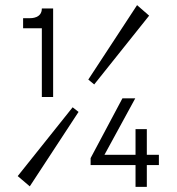

<svg xmlns="http://www.w3.org/2000/svg" viewBox="-20 -715 689 748"><path d="M263 -297 49 -29 96 11 286 -279ZM70 -605H143V-337H187V-682H143C143 -644 103 -644 94 -644H70ZM324 -405 347 -386 561 -654 514 -695ZM333 -72H508V13H552V-72H599V-112H552V-212H508V-112H387L507 -332H457L333 -99Z"/></svg>

Font: MV Cash ExtraLight
Style: Regular
Weight: 200
Designer: Rodrigo Fuenzalida
Foundry: fragTYPE
Version: Version 1.100;Glyphs 3.1.2 (3151)